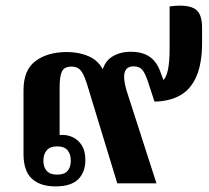

<svg xmlns="http://www.w3.org/2000/svg" viewBox="-20 -655 747 686"><path d="M178 11Q124 11 94 -16.5Q64 -44 64 -105V-333Q64 -405 107 -437Q150 -469 218 -469Q268 -469 305 -450Q342 -431 359 -381H341Q348 -430 377 -450Q406 -470 447 -470Q488 -470 513.5 -453Q539 -436 552 -401L564 -369Q575 -380 580.5 -408Q586 -436 586 -479V-632Q645 -640 673.5 -625Q702 -610 702 -557V-503Q702 -429 682 -382.5Q662 -336 624 -314.5Q586 -293 532 -292L508 -365Q498 -395 487.5 -406.5Q477 -418 457 -418Q440 -418 431.5 -408Q423 -398 423.5 -379Q424 -360 432 -332L539 0H399L291 -354Q284 -377 276.5 -391Q269 -405 259.5 -411Q250 -417 235 -417Q210 -417 201.5 -400Q193 -383 193 -342V-148L157 -162Q164 -167 176.5 -170Q189 -173 202 -173Q224 -173 242.5 -163.5Q261 -154 273 -134.5Q285 -115 285 -83Q285 -40 259.5 -14.5Q234 11 178 11ZM184 -31Q210 -31 221.5 -44.5Q233 -58 233 -81Q233 -104 221.5 -118Q210 -132 184 -132Q159 -132 147 -118Q135 -104 135 -81Q135 -58 147 -44.5Q159 -31 184 -31Z"/></svg>

Font: Noto Serif Thai
Style: Regular
Weight: 400
Designer: Monotype Design Team
Foundry: Monotype Imaging Inc.
Version: Version 2.001